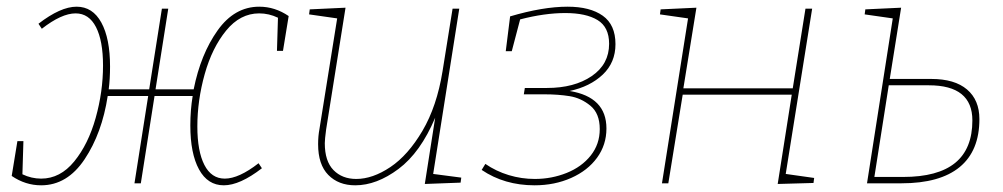

<svg xmlns="http://www.w3.org/2000/svg" viewBox="-20 -548 2998 574"><path d="M843 -500 826 -396H808L811 -495Q784 -508 755 -508Q698 -508 656 -456.5Q614 -405 592 -326.5Q570 -248 570 -170Q570 -96 591 -55Q612 -14 652 -14Q694 -14 753 -60L763 -45Q697 6 649 6Q601 6 575 -41.5Q549 -89 549 -173Q549 -219 556 -261H442L401 0H382L423 -261H302Q285 -150 233 -72Q181 6 103 6Q56 6 15 -22L32 -126H50L47 -27Q74 -14 103 -14Q160 -14 202 -65.5Q244 -117 266 -195.5Q288 -274 288 -352Q288 -426 267 -467Q246 -508 206 -508Q164 -508 105 -462L95 -477Q161 -528 209 -528Q257 -528 283 -480.5Q309 -433 309 -349Q309 -312 305 -281H426L464 -522H483L445 -281H559Q580 -386 630.5 -457Q681 -528 755 -528Q802 -528 843 -500Z M1275 -28 1359 -17 1357 -2 1250 2 1281 -196Q1237 -92 1171.5 -43Q1106 6 1042 6Q992 6 961.5 -25Q931 -56 931 -117Q931 -141 935 -162L988 -493L904 -505L906 -520L1013 -525L955 -161Q951 -131 951 -120Q951 -66 977 -39.5Q1003 -13 1045 -13Q1094 -13 1147 -48.5Q1200 -84 1243 -157Q1286 -230 1303 -335L1333 -522H1353Z M1793 -164Q1793 -115 1765 -76.5Q1737 -38 1687.5 -16Q1638 6 1578 6Q1488 6 1420 -40L1431 -58Q1463 -36 1501 -24.5Q1539 -13 1579 -13Q1629 -13 1674 -31Q1719 -49 1746 -83Q1773 -117 1773 -162Q1773 -209 1745 -232Q1717 -255 1683 -260.5Q1649 -266 1608 -266H1546L1549 -285H1615Q1697 -285 1749 -320.5Q1801 -356 1801 -417Q1801 -467 1766.5 -488Q1732 -509 1670 -509Q1608 -509 1535 -490L1510 -395H1492L1505 -499Q1603 -528 1677 -528Q1744 -528 1782 -501Q1820 -474 1820 -416Q1820 -361 1782 -325Q1744 -289 1683 -276Q1793 -258 1793 -164Z M2408 -522 2329 -28 2414 -16 2412 -1 2305 2 2347 -265H2021L1978 0H1959L2037 -493L1953 -505L1955 -520L2062 -525L2023 -284H2350L2388 -522Z M2764 -312Q2834 -312 2871 -280.5Q2908 -249 2908 -192Q2908 -97 2849 -48.5Q2790 0 2675 0H2572L2649 -493L2565 -505L2567 -520L2674 -525L2640 -312ZM2680 -19Q2784 -19 2835.5 -61Q2887 -103 2887 -188Q2887 -293 2757 -293H2637L2594 -19Z"/></svg>

Font: Bitter Pro Thin
Style: Italic
Weight: 250
Italic angle: -9°
Designer: Sol Matas, and Bitter project Authors
Foundry: Sol Matas
Version: Version 1.010